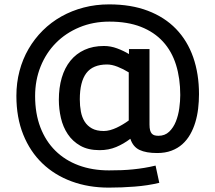

<svg xmlns="http://www.w3.org/2000/svg" viewBox="-20 -710 988 881"><path d="M893.1 -277.8Q893.1 -244.6 889.2 -211.7Q885.3 -178.7 876.2 -148.7Q867.2 -118.7 852.5 -93Q837.9 -67.4 816.7 -48.3Q795.4 -29.3 766.8 -18.6Q738.3 -7.8 701.2 -7.8Q650.4 -7.8 620.4 -22Q590.3 -36.1 578.1 -73.2Q547.4 -49.8 512.9 -35.4Q478.5 -21 437 -21Q384.3 -21 348.6 -41.3Q313 -61.5 291 -94.5Q269 -127.4 259.5 -168.7Q250 -210 250 -252Q250 -307.6 263.4 -353.3Q276.9 -398.9 303.2 -431.4Q329.6 -463.9 368.2 -481.4Q406.7 -499 457 -499Q487.8 -499 517.3 -488Q546.9 -477.1 571.8 -461.9V-484.9H666V-138.2Q666 -122.6 668.7 -112.5Q671.4 -102.5 676.5 -96.9Q681.6 -91.3 689.2 -89.1Q696.8 -86.9 707 -86.9Q736.8 -86.9 756.3 -105.7Q775.9 -124.5 787.1 -152.8Q798.3 -181.2 802.7 -213.6Q807.1 -246.1 807.1 -273.9Q807.1 -350.6 787.6 -412.8Q768.1 -475.1 727.8 -519Q687.5 -563 626.5 -586.9Q565.4 -610.8 481.9 -610.8Q407.2 -610.8 344.5 -584.7Q281.7 -558.6 236.6 -512.9Q191.4 -467.3 166.3 -404.8Q141.1 -342.3 141.1 -269Q141.1 -189 165.3 -125.7Q189.5 -62.5 233.9 -18.6Q278.3 25.4 340.8 48.6Q403.3 71.8 480 71.8Q509.8 71.8 537.4 70.8Q564.9 69.8 590.8 67.1Q616.7 64.5 642.1 60.3Q667.5 56.2 693.8 49.8L710.9 128.9Q658.2 141.6 598.4 146.2Q538.6 150.9 479 150.9Q386.2 150.9 308.6 122.3Q231 93.8 174.6 39.8Q118.2 -14.2 86.7 -92.3Q55.2 -170.4 55.2 -270Q55.2 -330.1 69.6 -384.5Q84 -439 111.1 -485.6Q138.2 -532.2 176.3 -570.1Q214.4 -607.9 261.7 -634.5Q309.1 -661.1 364.3 -675.5Q419.4 -689.9 481 -689.9Q581.5 -689.9 658.4 -660.6Q735.4 -631.3 787.6 -577.4Q839.8 -523.4 866.5 -447.3Q893.1 -371.1 893.1 -277.8ZM570.8 -377.9Q545.4 -393.6 519.3 -403.8Q493.2 -414.1 471.2 -414.1Q406.2 -414.1 376.2 -374.5Q346.2 -335 346.2 -253.9Q346.2 -224.6 351.1 -198.2Q356 -171.9 368.4 -152.1Q380.9 -132.3 402.1 -120.6Q423.3 -108.9 456.1 -108.9Q470.2 -108.9 485.4 -113Q500.5 -117.2 515.1 -124Q529.8 -130.9 543.9 -139.4Q558.1 -147.9 570.8 -157.2Z"/></svg>

Font: Lorenzo Sans Medium
Style: Regular
Weight: 500
Foundry: Intel Corporation
Version: Version 1.00; ttfautohint (v1.5)